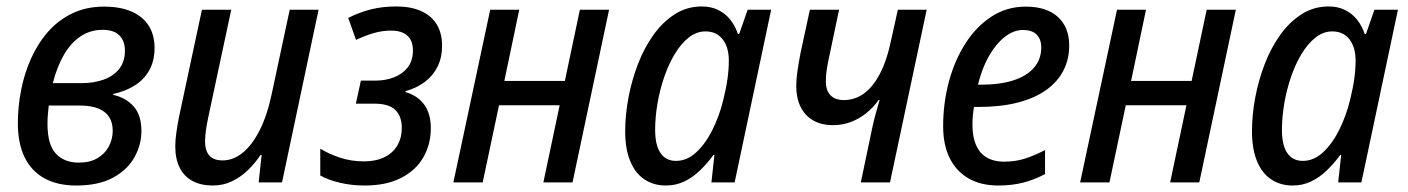

<svg xmlns="http://www.w3.org/2000/svg" viewBox="-20 -568 4384 598"><path d="M217.3 9.8Q158.7 9.8 118.2 -12.7Q77.6 -35.2 56.6 -78.4Q35.6 -121.6 35.6 -184.1Q35.6 -235.4 45.7 -287.1Q55.7 -338.9 76.7 -385.7Q97.7 -432.6 129.6 -469Q161.6 -505.4 205.3 -526.4Q249 -547.4 304.7 -547.4Q353.5 -547.4 388.7 -532.5Q423.8 -517.6 442.6 -488.8Q461.4 -460 461.4 -418.5Q461.4 -379.4 445.6 -350.3Q429.7 -321.3 401.1 -302.7Q372.6 -284.2 333 -275.4L332.5 -272.5Q371.1 -264.2 395.8 -237.1Q420.4 -210 420.4 -159.7Q420.4 -117.2 398.9 -78.4Q377.4 -39.6 332.5 -14.9Q287.6 9.8 217.3 9.8ZM225.1 -61.5Q259.8 -61.5 283.2 -75.2Q306.6 -88.9 318.8 -111.6Q331.1 -134.3 331.1 -160.6Q331.1 -186 320.1 -203.4Q309.1 -220.7 286.4 -230Q263.7 -239.3 227.5 -239.3H131.8Q130.4 -226.6 129.2 -212.4Q127.9 -198.2 127.9 -182.6Q127.9 -117.2 154.1 -89.4Q180.2 -61.5 225.1 -61.5ZM144.5 -309.1H234.4Q272.5 -309.1 303 -320.1Q333.5 -331.1 351.3 -353.5Q369.1 -376 369.1 -410.6Q369.1 -439.9 352.1 -457.5Q335 -475.1 299.3 -475.1Q261.7 -475.1 231.4 -455.1Q201.2 -435.1 179.4 -397.9Q157.7 -360.8 144.5 -309.1Z M642.6 9.8Q605.5 9.8 579.3 -4.4Q553.2 -18.6 539.6 -45.9Q525.9 -73.2 525.9 -112.3Q525.9 -131.8 529.3 -155.3Q532.7 -178.7 537.1 -201.7L608.9 -537.6H700.2L628.4 -201.7Q624 -180.7 621.3 -161.9Q618.7 -143.1 618.7 -127.4Q618.7 -99.1 631.8 -83.7Q645 -68.4 673.8 -68.4Q706.1 -68.4 735.6 -92Q765.1 -115.7 788.8 -162.4Q812.5 -209 826.7 -277.3L882.3 -537.6H972.2L858.4 0H785.6L794.9 -85.4H791.5Q774.4 -59.6 752.2 -38.1Q730 -16.6 702.6 -3.4Q675.3 9.8 642.6 9.8Z M1115.7 9.8Q1075.2 9.8 1038.8 1.2Q1002.4 -7.3 977.5 -21.5V-105Q1004.4 -88.4 1039.1 -76.9Q1073.7 -65.4 1113.3 -65.4Q1150.4 -65.4 1176.8 -78.1Q1203.1 -90.8 1217.3 -114.5Q1231.4 -138.2 1231.4 -169.9Q1231.4 -205.6 1211.4 -225.3Q1191.4 -245.1 1146.5 -245.1H1088.4L1104 -316.9H1148.4Q1181.2 -316.9 1207.8 -327.4Q1234.4 -337.9 1250.2 -358.6Q1266.1 -379.4 1266.1 -411.1Q1266.1 -440.9 1249 -456.8Q1231.9 -472.7 1197.8 -472.7Q1170.9 -472.7 1144.5 -465.1Q1118.2 -457.5 1088.9 -443.8L1064.5 -512.2Q1100.6 -530.3 1136.5 -539.1Q1172.4 -547.9 1214.4 -547.9Q1259.3 -547.9 1291.3 -533.7Q1323.2 -519.5 1340.1 -492.2Q1356.9 -464.8 1356.9 -425.3Q1356.9 -389.2 1343 -360.8Q1329.1 -332.5 1303.7 -313.2Q1278.3 -293.9 1243.2 -284.2L1242.7 -281.2Q1279.8 -271 1300.8 -242.7Q1321.8 -214.4 1321.8 -168.9Q1321.8 -118.2 1298.3 -77.6Q1274.9 -37.1 1229 -13.7Q1183.1 9.8 1115.7 9.8Z M1392.1 0 1506.8 -537.6H1597.2L1550.8 -315.9H1739.3L1786.1 -537.6H1877L1763.2 0H1672.4L1723.1 -240.2H1534.2L1483.4 0Z M2053.7 9.8Q2015.6 9.8 1987.1 -9.3Q1958.5 -28.3 1942.9 -66.2Q1927.2 -104 1927.2 -159.2Q1927.2 -210.4 1937.5 -264.6Q1947.8 -318.8 1967.3 -369.4Q1986.8 -419.9 2015.9 -460.2Q2044.9 -500.5 2082.5 -524.2Q2120.1 -547.9 2166 -547.9Q2194.8 -547.9 2217 -536.9Q2239.3 -525.9 2254.6 -506.6Q2270 -487.3 2278.3 -461.9H2282.2L2308.6 -537.6H2381.8L2268.1 0H2195.8L2205.1 -85.4H2202.1Q2182.6 -58.6 2159.9 -36.9Q2137.2 -15.1 2111.1 -2.7Q2085 9.8 2053.7 9.8ZM2085.4 -66.9Q2119.6 -66.9 2148.4 -93.5Q2177.2 -120.1 2198.7 -163.1Q2220.2 -206.1 2232.4 -255.4Q2241.7 -292.5 2245.8 -322.5Q2250 -352.5 2250 -379.4Q2250 -420.9 2230.7 -445.6Q2211.4 -470.2 2177.2 -470.2Q2149.4 -470.2 2125.2 -451.2Q2101.1 -432.1 2081.8 -400.1Q2062.5 -368.2 2048.8 -328.4Q2035.2 -288.6 2027.8 -245.8Q2020.5 -203.1 2020.5 -163.6Q2020.5 -115.2 2037.4 -91.1Q2054.2 -66.9 2085.4 -66.9Z M2661.1 0 2696.3 -168Q2701.2 -190.9 2707.5 -214.1Q2713.9 -237.3 2719.7 -256.8H2716.8Q2700.7 -233.9 2678.7 -216.1Q2656.7 -198.2 2630.4 -188.2Q2604 -178.2 2574.7 -178.2Q2538.1 -178.2 2512.5 -193.1Q2486.8 -208 2473.4 -235.4Q2460 -262.7 2460 -300.3Q2460 -321.8 2463.9 -347.9Q2467.8 -374 2473.1 -401.9L2502.4 -537.6H2593.3L2563.5 -395.5Q2558.1 -371.6 2555.2 -352.8Q2552.2 -334 2552.2 -315.4Q2552.2 -285.6 2566.9 -271Q2581.5 -256.3 2608.4 -256.3Q2641.1 -256.3 2669.2 -275.6Q2697.3 -294.9 2719.7 -336.7Q2742.2 -378.4 2756.3 -446.8L2776.4 -537.6H2866.2L2752 0Z M3088.9 9.8Q3035.6 9.8 2997.3 -12Q2959 -33.7 2938.2 -75Q2917.5 -116.2 2917.5 -174.8Q2917.5 -247.1 2935.5 -314Q2953.6 -380.9 2987.5 -433.6Q3021.5 -486.3 3068.8 -516.8Q3116.2 -547.4 3174.8 -547.4Q3239.3 -547.4 3274.7 -515.4Q3310.1 -483.4 3310.1 -425.8Q3310.1 -383.3 3292 -348.1Q3273.9 -313 3238.3 -287.6Q3202.6 -262.2 3149.9 -248.5Q3097.2 -234.9 3026.9 -234.9H3013.7Q3011.2 -221.7 3010 -207.8Q3008.8 -193.8 3008.8 -180.2Q3008.8 -123 3033.7 -93.8Q3058.6 -64.5 3107.9 -64.5Q3141.6 -64.5 3170.7 -73.5Q3199.7 -82.5 3234.9 -100.6V-25.9Q3202.1 -8.3 3167.2 0.7Q3132.3 9.8 3088.9 9.8ZM3025.9 -304.2H3034.7Q3094.7 -304.2 3136.7 -317.9Q3178.7 -331.5 3200.9 -357.7Q3223.1 -383.8 3223.1 -420.4Q3223.1 -445.3 3209 -460Q3194.8 -474.6 3166 -474.6Q3137.2 -474.6 3109.9 -453.4Q3082.5 -432.1 3060.5 -394Q3038.6 -356 3025.9 -304.2Z M3344.2 0 3459 -537.6H3549.3L3502.9 -315.9H3691.4L3738.3 -537.6H3829.1L3715.3 0H3624.5L3675.3 -240.2H3486.3L3435.5 0Z M4005.9 9.8Q3967.8 9.8 3939.2 -9.3Q3910.6 -28.3 3895 -66.2Q3879.4 -104 3879.4 -159.2Q3879.4 -210.4 3889.6 -264.6Q3899.9 -318.8 3919.4 -369.4Q3939 -419.9 3968 -460.2Q3997.1 -500.5 4034.7 -524.2Q4072.3 -547.9 4118.2 -547.9Q4147 -547.9 4169.2 -536.9Q4191.4 -525.9 4206.8 -506.6Q4222.2 -487.3 4230.5 -461.9H4234.4L4260.7 -537.6H4334L4220.2 0H4147.9L4157.2 -85.4H4154.3Q4134.8 -58.6 4112.1 -36.9Q4089.4 -15.1 4063.2 -2.7Q4037.1 9.8 4005.9 9.8ZM4037.6 -66.9Q4071.8 -66.9 4100.6 -93.5Q4129.4 -120.1 4150.9 -163.1Q4172.4 -206.1 4184.6 -255.4Q4193.8 -292.5 4198 -322.5Q4202.1 -352.5 4202.1 -379.4Q4202.1 -420.9 4182.9 -445.6Q4163.6 -470.2 4129.4 -470.2Q4101.6 -470.2 4077.4 -451.2Q4053.2 -432.1 4033.9 -400.1Q4014.6 -368.2 4001 -328.4Q3987.3 -288.6 3980 -245.8Q3972.7 -203.1 3972.7 -163.6Q3972.7 -115.2 3989.5 -91.1Q4006.3 -66.9 4037.6 -66.9Z"/></svg>

Font: Open Sans SemiCondensed Medium
Style: Italic
Weight: 500
Width: 4
Italic angle: -12°
Designer: Monotype Design Team
Foundry: Monotype Imaging Inc.
Version: Version 3.000